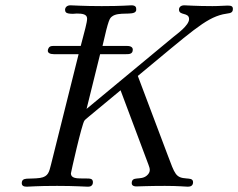

<svg xmlns="http://www.w3.org/2000/svg" viewBox="-20 -703 897 723"><path d="M62 -13C62 -3 70 0 81 0C93 0 116 -3 195 -3C264 -3 299 0 310 0C318 0 324 -1 328 -8C331 -14 331 -24 325 -28C320 -31 312 -31 301 -31H289C268 -31 247 -32 247 -50C247 -53 288 -236 298 -249C303 -255 298 -250 434 -363L539 -83C542 -75 544 -69 544 -63C544 -55 540 -48 533 -42C510 -22 476 -42 476 -13C476 -7 480 -1 494 -1C505 -1 537 -3 601 -3C653 -3 678 0 687 0C697 0 707 -3 707 -17C707 -31 692 -30 683 -31C641 -34 639 -46 611 -120L499 -417C700 -583 752 -633 819 -649C839 -654 857 -650 857 -669C857 -679 852 -682 837 -682C825 -682 806 -680 780 -680C717 -680 685 -683 674 -683C660 -683 654 -675 654 -667C654 -643 692 -658 692 -631C692 -607 645 -574 633 -564L306 -293L357 -499H454C466 -499 480 -499 480 -516C480 -524 474 -530 458 -530H366C389 -632 393 -634 402 -641C426 -660 481 -644 491 -660C493 -662 493 -665 493 -669C493 -676 490 -683 475 -683C463 -683 442 -680 363 -680C292 -680 257 -683 245 -683C231 -683 225 -674 225 -666C225 -663 226 -659 228 -657C232 -652 243 -651 255 -651C260 -651 264 -652 269 -652C289 -652 308 -650 308 -633C308 -618 299 -588 284 -530H187C178 -530 168 -531 163 -522C161 -519 160 -515 160 -512C160 -504 168 -499 183 -499H276L172 -83C165 -57 163 -38 131 -33C89 -27 62 -38 62 -13Z"/></svg>

Font: CMU Serif
Style: Italic
Weight: 500
Italic angle: -14.04°
Version: Version 0.7.0